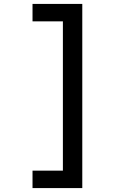

<svg xmlns="http://www.w3.org/2000/svg" viewBox="-20 -850 640 980"><path d="M146 110V21H301V-741H146V-830H400V110Z"/></svg>

Font: Pitagon Sans Mono Medium
Style: Regular
Weight: 500
Monospace: yes
Designer: Travis Tran
Foundry: Pitagon
Version: Version 1.001; ttfautohint (v1.8.4.7-5d5b);gftools[0.9.26]